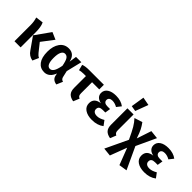

<svg xmlns="http://www.w3.org/2000/svg" viewBox="81 -1878 3137 3137"><g transform="rotate(45 1650.0 -309.5)"><path d="M52 -526 183 -543Q217 -477 217 -344V0H75V-376Q75 -455 52 -526ZM532 -491 375 -285 487 -144Q517 -109 534 -99Q542 -94 552 -90L505 16Q415 1 365 -77L221 -282L408 -545Z M805 -441Q765 -441 742 -395.5Q719 -350 719 -261Q719 -89 803 -89Q839 -89 866.5 -128.5Q894 -168 913 -271Q895 -367 871 -404Q847 -441 805 -441ZM788 -546Q918 -546 948 -401L967 -530H1090L1024 -258L1050 -145Q1061 -102 1104 -92L1058 16Q964 3 947 -78L939 -119Q887 16 775 16Q682 16 628.5 -55Q575 -126 575 -261Q575 -388 631.5 -467Q688 -546 788 -546Z M1445 -423V-170Q1445 -134 1455 -116.5Q1465 -99 1491 -90L1447 16Q1373 3 1338 -36.5Q1303 -76 1303 -152V-423H1250Q1191 -422 1155 -411L1130 -509Q1179 -530 1267 -530H1611V-423Z M1879 -546Q1994 -546 2068 -489L2008 -413Q1951 -446 1894 -446Q1858 -446 1837 -430Q1816 -414 1816 -384Q1816 -355 1837.5 -338Q1859 -321 1898 -321H1963L1948 -226H1891Q1843 -226 1821.5 -209.5Q1800 -193 1800 -158Q1800 -125 1824 -106Q1848 -87 1893 -87Q1952 -87 2024 -130L2085 -48Q2003 16 1877 16Q1775 16 1713 -26.5Q1651 -69 1651 -145Q1651 -266 1791 -282Q1733 -293 1702.5 -325Q1672 -357 1672 -403Q1672 -470 1728 -508Q1784 -546 1879 -546Z M2297 -530V-170Q2297 -134 2306.5 -116.5Q2316 -99 2341 -87L2299 16Q2225 3 2190 -36.5Q2155 -76 2155 -152V-530ZM2359 -811 2276 -589 2180 -605 2217 -838Z M2861 197 2719 219 2607 -72 2497 218 2353 203 2536 -184Q2476 -314 2436 -381.5Q2396 -449 2348 -499L2487 -543Q2526 -490 2551.5 -440Q2577 -390 2611 -290L2695 -543L2841 -527L2683 -186Z M3089 -546Q3204 -546 3278 -489L3218 -413Q3161 -446 3104 -446Q3068 -446 3047 -430Q3026 -414 3026 -384Q3026 -355 3047.5 -338Q3069 -321 3108 -321H3173L3158 -226H3101Q3053 -226 3031.5 -209.5Q3010 -193 3010 -158Q3010 -125 3034 -106Q3058 -87 3103 -87Q3162 -87 3234 -130L3295 -48Q3213 16 3087 16Q2985 16 2923 -26.5Q2861 -69 2861 -145Q2861 -266 3001 -282Q2943 -293 2912.5 -325Q2882 -357 2882 -403Q2882 -470 2938 -508Q2994 -546 3089 -546Z"/></g></svg>

Font: FiraSans
Style: Regular
Weight: 600
Designer: Carrois Corporate & Edenspiekermann AG
Foundry: Carrois Corporate GbR & Edenspiekermann AG
Version: Version 3.106;PS 003.106;hotconv 1.0.70;makeotf.lib2.5.58329